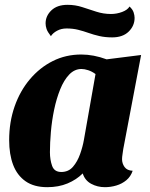

<svg xmlns="http://www.w3.org/2000/svg" viewBox="-20 -756 621 796"><path d="M176 20Q121 20 86 -4.5Q51 -29 34.5 -72.5Q18 -116 18 -175Q18 -250 40.5 -314.5Q63 -379 104 -427.5Q145 -476 199 -503Q253 -530 317 -530Q368 -530 422 -510L565 -528L491 -138Q490 -129 488 -117Q486 -105 486 -96Q486 -78 496.5 -63.5Q507 -49 530 -48Q522 -24 504 -9Q486 6 462.5 13Q439 20 415 20Q384 20 358 6Q332 -8 323 -37Q297 -11 260 4.5Q223 20 176 20ZM234 -43Q264 -43 282.5 -64.5Q301 -86 312 -117Q323 -148 328 -177L376 -449Q361 -460 345.5 -465Q330 -470 318 -470Q289 -470 267 -447Q245 -424 229.5 -385.5Q214 -347 204.5 -301.5Q195 -256 191 -209.5Q187 -163 187 -125Q187 -94 196 -68.5Q205 -43 234 -43ZM445 -601Q416 -601 392 -606.5Q368 -612 347 -619.5Q326 -627 304 -632.5Q282 -638 256 -638Q234 -638 216.5 -628.5Q199 -619 191 -606Q177 -624 173 -636Q169 -648 169 -659Q169 -690 193 -713Q217 -736 260 -736Q292 -736 321 -726.5Q350 -717 379.5 -707.5Q409 -698 440 -698Q464 -698 486.5 -706.5Q509 -715 517 -729Q530 -717 534 -704.5Q538 -692 538 -682Q538 -649 513.5 -625Q489 -601 445 -601Z"/></svg>

Font: Sansita Swashed Light
Style: Bold
Weight: 700
Version: Version 1.003